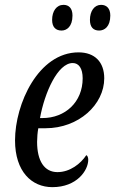

<svg xmlns="http://www.w3.org/2000/svg" viewBox="-20 -762 475 792"><path d="M389 -636C411 -636 435 -652 435 -698C435 -728 419 -742 397 -742C369 -742 351 -716 351 -680C351 -650 365 -636 389 -636ZM234 -636C255 -636 279 -652 279 -698C279 -728 264 -742 242 -742C213 -742 195 -716 195 -680C195 -650 210 -636 234 -636ZM196 10C297 10 344 -59 344 -103C344 -112 341 -120 336 -122C313 -87 269 -52 217 -52C163 -52 133 -98 133 -177C133 -194 135 -218 138 -233H168C305 -233 410 -331 410 -439C410 -506 371 -546 304 -546C138 -546 42 -333 42 -183C42 -54 111 10 196 10ZM155 -275H145C164 -380 218 -502 280 -502C305 -502 321 -480 321 -439C321 -341 249 -275 155 -275Z"/></svg>

Font: Noto Serif ExtraCondensed
Style: Italic
Weight: 400
Width: 2
Italic angle: -12°
Designer: Monotype Design Team
Foundry: Monotype Imaging Inc.
Version: Version 2.014